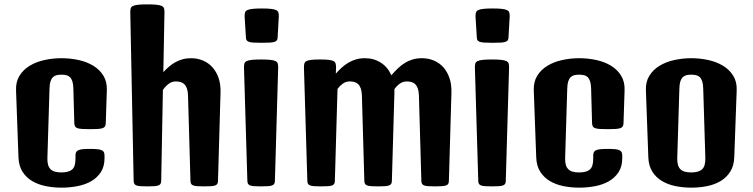

<svg xmlns="http://www.w3.org/2000/svg" viewBox="-20 -862 3481 888"><path d="M54.2 -444.3Q52.7 -483.4 70.1 -511.5Q87.4 -539.6 116.9 -557.6Q146.5 -575.7 185.1 -584.2Q223.6 -592.8 264.2 -592.8Q305.7 -592.8 344.2 -584.2Q382.8 -575.7 412.1 -557.6Q441.4 -539.6 458.5 -511.5Q475.6 -483.4 474.1 -444.3L469.2 -292.5Q468.8 -283.2 465.8 -277.8Q462.9 -272.5 455.1 -269.5Q447.3 -266.6 433.1 -265.6Q418.9 -264.6 396.5 -264.6Q373.5 -264.6 359.4 -265.6Q345.2 -266.6 337.4 -269.5Q329.6 -272.5 326.9 -277.8Q324.2 -283.2 323.7 -292.5L319.3 -452.6Q318.8 -473.1 314.7 -485.8Q310.5 -498.5 303.2 -505.4Q295.9 -512.2 286.1 -514.4Q276.4 -516.6 264.2 -516.6Q252 -516.6 242.2 -514.4Q232.4 -512.2 225.1 -505.4Q217.8 -498.5 213.6 -485.8Q209.5 -473.1 209 -452.6L199.2 -130.9Q198.7 -112.3 202.4 -99.6Q206.1 -86.9 214.1 -79.1Q222.2 -71.3 234.6 -67.9Q247.1 -64.5 264.2 -64.5Q298.3 -64.5 313.7 -78.1Q329.1 -91.8 329.1 -126.5V-141.6Q329.1 -150.9 331.5 -157Q334 -163.1 341.1 -166.7Q348.1 -170.4 361.3 -171.9Q374.5 -173.3 396.5 -173.3Q418 -173.3 431.2 -171.9Q444.3 -170.4 451.4 -166.7Q458.5 -163.1 460.9 -157.2Q463.4 -151.4 463.4 -142.1V-130.4Q463.4 -91.8 446.3 -65.7Q429.2 -39.6 401.4 -23.7Q373.5 -7.8 337.9 -1Q302.2 5.9 264.6 5.9Q226.6 5.9 191.4 -1.2Q156.2 -8.3 128.7 -24.7Q101.1 -41 84 -67.9Q66.9 -94.7 65.4 -134.8Z M582.5 -806.2Q582.5 -816.4 584.7 -823.5Q586.9 -830.6 595.2 -834.5Q603.5 -838.4 619.4 -840.1Q635.3 -841.8 661.6 -841.8Q688 -841.8 703.9 -840.1Q719.7 -838.4 728 -834.5Q736.3 -830.6 738.5 -823.5Q740.7 -816.4 740.7 -806.2L735.4 -528.3Q748.5 -542.5 762.2 -554.2Q775.9 -565.9 791.5 -574.5Q807.1 -583 824.7 -587.9Q842.3 -592.8 863.3 -592.8Q893.1 -592.8 918.7 -582Q944.3 -571.3 962.6 -550.8Q981 -530.3 991 -501Q1001 -471.7 1000 -434.6L988.3 -27.8Q988.3 -18.6 985.8 -13.2Q983.4 -7.8 976.6 -4.9Q969.7 -2 957.3 -1Q944.8 0 924.3 0Q903.8 0 891.4 -1Q878.9 -2 872.3 -4.9Q865.7 -7.8 863.3 -13.2Q860.8 -18.6 860.8 -27.8L849.6 -420.4Q849.1 -439.5 844.7 -452.1Q840.3 -464.8 833 -472.2Q825.7 -479.5 815.7 -482.4Q805.7 -485.4 793.9 -485.4Q773.9 -485.4 758.8 -473.4Q743.7 -461.4 733.4 -445.8L725.6 -27.8Q725.6 -18.6 723.1 -13.2Q720.7 -7.8 713.9 -4.9Q707 -2 694.6 -1Q682.1 0 661.6 0Q641.1 0 628.7 -1Q616.2 -2 609.6 -4.9Q603 -7.8 600.6 -13.2Q598.1 -18.6 598.1 -27.8Z M1190.4 -664.1Q1166.5 -664.1 1152.1 -665Q1137.7 -666 1130.1 -668.9Q1122.6 -671.9 1119.9 -677.2Q1117.2 -682.6 1117.2 -691.9L1111.3 -787.1Q1111.3 -797.4 1113.5 -804.4Q1115.7 -811.5 1124 -815.4Q1132.3 -819.3 1148.2 -821Q1164.1 -822.8 1190.4 -822.8Q1216.8 -822.8 1232.7 -821Q1248.5 -819.3 1256.8 -815.4Q1265.1 -811.5 1267.3 -804.4Q1269.5 -797.4 1269.5 -787.1L1264.2 -691.9Q1264.2 -682.6 1261.5 -677.2Q1258.8 -671.9 1251 -668.9Q1243.2 -666 1228.8 -665Q1214.4 -664.1 1190.4 -664.1ZM1108.4 -551.3Q1108.4 -561.5 1110.6 -568.6Q1112.8 -575.7 1121.1 -579.6Q1129.4 -583.5 1145.3 -585.2Q1161.1 -586.9 1187.5 -586.9Q1213.9 -586.9 1229.7 -585.2Q1245.6 -583.5 1253.9 -579.6Q1262.2 -575.7 1264.4 -568.6Q1266.6 -561.5 1266.6 -551.3L1251.5 -27.8Q1251.5 -18.6 1249 -13.2Q1246.6 -7.8 1239.7 -4.9Q1232.9 -2 1220.5 -1Q1208 0 1187.5 0Q1167 0 1154.5 -1Q1142.1 -2 1135.5 -4.9Q1128.9 -7.8 1126.5 -13.2Q1124 -18.6 1124 -27.8Z M1385.7 -551.3Q1385.7 -561.5 1387.9 -568.6Q1390.1 -575.7 1397.7 -579.6Q1405.3 -583.5 1420.2 -585.2Q1435.1 -586.9 1460 -586.9Q1484.9 -586.9 1499.8 -585.2Q1514.6 -583.5 1522.2 -579.6Q1529.8 -575.7 1532 -568.6Q1534.2 -561.5 1534.2 -551.3L1533.2 -521.5Q1546.9 -537.1 1561.3 -550Q1575.7 -563 1592 -572.5Q1608.4 -582 1627 -587.4Q1645.5 -592.8 1667.5 -592.8Q1709 -592.8 1741.2 -572.3Q1773.4 -551.8 1790 -513.7Q1804.7 -530.8 1819.6 -545.2Q1834.5 -559.6 1851.6 -570.3Q1868.7 -581.1 1888.2 -586.9Q1907.7 -592.8 1931.2 -592.8Q1960.9 -592.8 1986.6 -582Q2012.2 -571.3 2030.5 -550.8Q2048.8 -530.3 2058.8 -501Q2068.8 -471.7 2067.9 -434.6L2056.2 -27.8Q2056.2 -18.6 2053.7 -13.2Q2051.3 -7.8 2044.4 -4.9Q2037.6 -2 2025.1 -1Q2012.7 0 1992.2 0Q1971.7 0 1959.2 -1Q1946.8 -2 1940.2 -4.9Q1933.6 -7.8 1931.2 -13.2Q1928.7 -18.6 1928.7 -27.8L1917.5 -420.4Q1917 -439.5 1912.6 -452.1Q1908.2 -464.8 1900.9 -472.2Q1893.6 -479.5 1883.5 -482.4Q1873.5 -485.4 1861.8 -485.4Q1843.3 -485.4 1828.9 -474.9Q1814.5 -464.4 1804.2 -449.7V-434.6L1792.5 -27.8Q1792.5 -18.6 1790 -13.2Q1787.6 -7.8 1780.8 -4.9Q1773.9 -2 1761.5 -1Q1749 0 1728.5 0Q1708 0 1695.6 -1Q1683.1 -2 1676.5 -4.9Q1669.9 -7.8 1667.5 -13.2Q1665 -18.6 1665 -27.8L1653.8 -420.4Q1653.3 -439.5 1648.9 -452.1Q1644.5 -464.8 1637.2 -472.2Q1629.9 -479.5 1619.9 -482.4Q1609.9 -485.4 1598.1 -485.4Q1579.6 -485.4 1565.4 -475.1Q1551.3 -464.8 1541 -450.7L1528.8 -27.8Q1528.8 -18.6 1526.4 -13.2Q1523.9 -7.8 1517.1 -4.9Q1510.3 -2 1497.8 -1Q1485.4 0 1464.8 0Q1444.3 0 1431.9 -1Q1419.4 -2 1412.8 -4.9Q1406.2 -7.8 1403.8 -13.2Q1401.4 -18.6 1401.4 -27.8Z M2258.3 -664.1Q2234.4 -664.1 2220 -665Q2205.6 -666 2198 -668.9Q2190.4 -671.9 2187.7 -677.2Q2185.1 -682.6 2185.1 -691.9L2179.2 -787.1Q2179.2 -797.4 2181.4 -804.4Q2183.6 -811.5 2191.9 -815.4Q2200.2 -819.3 2216.1 -821Q2231.9 -822.8 2258.3 -822.8Q2284.7 -822.8 2300.5 -821Q2316.4 -819.3 2324.7 -815.4Q2333 -811.5 2335.2 -804.4Q2337.4 -797.4 2337.4 -787.1L2332 -691.9Q2332 -682.6 2329.3 -677.2Q2326.7 -671.9 2318.8 -668.9Q2311 -666 2296.6 -665Q2282.2 -664.1 2258.3 -664.1ZM2176.3 -551.3Q2176.3 -561.5 2178.5 -568.6Q2180.7 -575.7 2189 -579.6Q2197.3 -583.5 2213.1 -585.2Q2229 -586.9 2255.4 -586.9Q2281.7 -586.9 2297.6 -585.2Q2313.5 -583.5 2321.8 -579.6Q2330.1 -575.7 2332.3 -568.6Q2334.5 -561.5 2334.5 -551.3L2319.3 -27.8Q2319.3 -18.6 2316.9 -13.2Q2314.5 -7.8 2307.6 -4.9Q2300.8 -2 2288.3 -1Q2275.9 0 2255.4 0Q2234.9 0 2222.4 -1Q2210 -2 2203.4 -4.9Q2196.8 -7.8 2194.3 -13.2Q2191.9 -18.6 2191.9 -27.8Z M2448.7 -444.3Q2447.3 -483.4 2464.6 -511.5Q2481.9 -539.6 2511.5 -557.6Q2541 -575.7 2579.6 -584.2Q2618.2 -592.8 2658.7 -592.8Q2700.2 -592.8 2738.8 -584.2Q2777.3 -575.7 2806.6 -557.6Q2835.9 -539.6 2853 -511.5Q2870.1 -483.4 2868.7 -444.3L2863.8 -292.5Q2863.3 -283.2 2860.4 -277.8Q2857.4 -272.5 2849.6 -269.5Q2841.8 -266.6 2827.6 -265.6Q2813.5 -264.6 2791 -264.6Q2768.1 -264.6 2753.9 -265.6Q2739.7 -266.6 2731.9 -269.5Q2724.1 -272.5 2721.4 -277.8Q2718.8 -283.2 2718.3 -292.5L2713.9 -452.6Q2713.4 -473.1 2709.2 -485.8Q2705.1 -498.5 2697.8 -505.4Q2690.4 -512.2 2680.7 -514.4Q2670.9 -516.6 2658.7 -516.6Q2646.5 -516.6 2636.7 -514.4Q2627 -512.2 2619.6 -505.4Q2612.3 -498.5 2608.2 -485.8Q2604 -473.1 2603.5 -452.6L2593.8 -130.9Q2593.3 -112.3 2596.9 -99.6Q2600.6 -86.9 2608.6 -79.1Q2616.7 -71.3 2629.2 -67.9Q2641.6 -64.5 2658.7 -64.5Q2692.9 -64.5 2708.3 -78.1Q2723.6 -91.8 2723.6 -126.5V-141.6Q2723.6 -150.9 2726.1 -157Q2728.5 -163.1 2735.6 -166.7Q2742.7 -170.4 2755.9 -171.9Q2769 -173.3 2791 -173.3Q2812.5 -173.3 2825.7 -171.9Q2838.9 -170.4 2845.9 -166.7Q2853 -163.1 2855.5 -157.2Q2857.9 -151.4 2857.9 -142.1V-130.4Q2857.9 -91.8 2840.8 -65.7Q2823.7 -39.6 2795.9 -23.7Q2768.1 -7.8 2732.4 -1Q2696.8 5.9 2659.2 5.9Q2621.1 5.9 2585.9 -1.2Q2550.8 -8.3 2523.2 -24.7Q2495.6 -41 2478.5 -67.9Q2461.4 -94.7 2460 -134.8Z M2967.3 -444.3Q2965.8 -483.4 2983.2 -511.5Q3000.5 -539.6 3030 -557.6Q3059.6 -575.7 3098.1 -584.2Q3136.7 -592.8 3177.2 -592.8Q3217.8 -592.8 3256.3 -584.2Q3294.9 -575.7 3324.5 -557.6Q3354 -539.6 3371.3 -511.5Q3388.7 -483.4 3387.2 -444.3L3376 -135.3Q3374.5 -95.2 3357.4 -68.1Q3340.3 -41 3313 -24.7Q3285.6 -8.3 3250.5 -1.2Q3215.3 5.9 3177.7 5.9Q3139.6 5.9 3104.5 -1.2Q3069.3 -8.3 3041.7 -24.7Q3014.2 -41 2997.1 -67.9Q2980 -94.7 2978.5 -134.8ZM3112.3 -130.9Q3111.8 -112.3 3115.5 -99.6Q3119.1 -86.9 3127.2 -79.1Q3135.3 -71.3 3147.7 -67.9Q3160.2 -64.5 3177.2 -64.5Q3211.4 -64.5 3227.3 -79.1Q3243.2 -93.8 3242.2 -131.3L3232.4 -452.6Q3231.9 -473.1 3227.8 -485.8Q3223.6 -498.5 3216.3 -505.4Q3209 -512.2 3199.2 -514.4Q3189.5 -516.6 3177.2 -516.6Q3165 -516.6 3155.3 -514.4Q3145.5 -512.2 3138.2 -505.4Q3130.9 -498.5 3126.7 -485.8Q3122.6 -473.1 3122.1 -452.6Z"/></svg>

Font: Denk One
Style: Regular
Weight: 400
Designer: Irina Smirnova
Foundry: Irina Smirnova
Version: Version 1.002